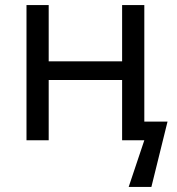

<svg xmlns="http://www.w3.org/2000/svg" viewBox="-20 -556 702 761"><path d="M85 0V-536H173V-313H464V-536H552V-74H644L580 185H490L552 0H464V-239H173V0Z"/></svg>

Font: Noto Sans Historical
Style: Regular
Weight: 400
Designer: Monotype Design Team
Foundry: Monotype Imaging Inc.
Version: Version 2.013; ttfautohint (v1.8.4.7-5d5b)